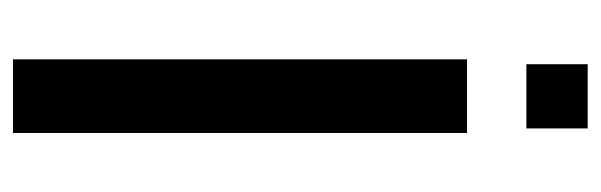

<svg xmlns="http://www.w3.org/2000/svg" viewBox="-335 -591 926 296"><g transform="rotate(90 128.0 -443.0)"><path d="M71.5 0V-700H185V0ZM79 -791.5V-886H178V-791.5Z"/></g></svg>

Font: Cabin SemiCondensed SemiBold
Style: Regular
Weight: 600
Width: 4
Designer: Pablo Impallari
Foundry: Pablo Impallari. http://www.impallari.com Igino Marini. http://www.ikern.com
Version: Version 3.001